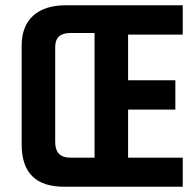

<svg xmlns="http://www.w3.org/2000/svg" viewBox="-20 -707 740 727"><path d="M246 -110H338V-582H246Q189 -582 189 -529V-169Q189 -110 246 -110ZM672 -576H465V-403H644V-292H465V-110H672V0H222Q62 0 62 -160V-534Q62 -608 105.5 -647.5Q149 -687 229 -687H672Z"/></svg>

Font: Khand ExtraBold
Style: Regular
Weight: 800
Designer: Sanchit Sawaria and Jyotish Sonowal (Devanagari), Satya Rajpurohit (Latin)
Foundry: Indian Type Foundry
Version: Version 2.000;PS 1.0;hotconv 1.0.79;makeotf.lib2.5.61930